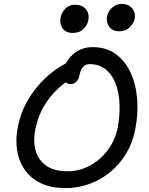

<svg xmlns="http://www.w3.org/2000/svg" viewBox="-20 -952 762 982"><path d="M314.8 10Q240.6 10 188.4 -15.3Q136.2 -40.6 105.9 -84.7Q75.6 -128.8 67.2 -185.1Q58.8 -241.4 71.2 -303.2Q84.6 -369.8 113.4 -423.3Q142.2 -476.8 178.2 -517.4Q214.2 -558 250.2 -585.1Q286.2 -612.2 314.3 -626Q342.4 -639.8 354.4 -639.8Q364.4 -639.8 372.3 -636.7Q380.2 -633.6 385.4 -620.8Q395.8 -599.4 382 -582Q368.2 -564.6 344 -550.8Q311 -530.6 273.6 -495.7Q236.2 -460.8 205.5 -410Q174.8 -359.2 160.4 -290Q149 -233 161.6 -184.2Q174.2 -135.4 214.6 -105.7Q255 -76 327.8 -76Q384.2 -76 437.1 -103.6Q490 -131.2 529.3 -181.7Q568.6 -232.2 582.2 -300Q593.4 -360.4 591.4 -417.9Q589.4 -475.4 572.3 -521.9Q555.2 -568.4 521.7 -596.2Q488.2 -624 438 -624Q415.6 -624 403.2 -607.6Q390.8 -591.2 386.2 -566.4Q382.2 -544.6 369.2 -533.2Q356.2 -521.8 341 -521.8Q328.4 -521.8 318 -528.9Q307.6 -536 302.8 -550.5Q298 -565 302.2 -585.2Q309 -618.8 329 -647.1Q349 -675.4 380.7 -693.2Q412.4 -711 453.8 -711Q522.4 -711 571 -676.2Q619.6 -641.4 647.4 -581.5Q675.2 -521.6 681.5 -445.9Q687.8 -370.2 671.2 -287.6Q658.2 -221.6 625.3 -166.9Q592.4 -112.2 544.6 -72.7Q496.8 -33.2 438.6 -11.6Q380.4 10 314.8 10ZM587.2 -792Q556.6 -792 539.1 -815Q521.6 -838 527.8 -869.8Q533.2 -895.2 554.3 -913.7Q575.4 -932.2 602.4 -932.2Q627.2 -932.2 643.6 -920.7Q660 -909.2 666.4 -891.4Q672.8 -873.6 668.6 -854.4Q665 -835.6 644.6 -813.8Q624.2 -792 587.2 -792ZM350.8 -783.6Q328.4 -783.6 313.3 -794.1Q298.2 -804.6 292 -823.2Q285.8 -841.8 290.2 -863.6Q295.8 -889.8 315.4 -908.8Q335 -927.8 361.6 -927.8Q390.2 -927.8 406.9 -916.2Q423.6 -904.6 429.8 -886.4Q436 -868.2 431.6 -847.4Q426.4 -822.6 406.4 -803.1Q386.4 -783.6 350.8 -783.6Z"/></svg>

Font: Shantell Sans Light
Style: Italic
Weight: 300
Italic angle: -11°
Designer: Stephen Nixon, Anya Danilova, Shantell Martin
Foundry: Arrow Type
Version: Version 1.008;[ac192a2d6]